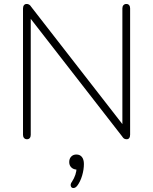

<svg xmlns="http://www.w3.org/2000/svg" viewBox="-20 -696 772 968"><path d="M96 -16V-653Q96 -664 101 -670Q106 -676 114 -676Q119 -676 123 -674.5Q127 -673 130.5 -670Q134 -667 137 -662L619 -42H597V-654Q597 -664 602.5 -670Q608 -676 617 -676Q626 -676 631 -670Q636 -664 636 -654V-17Q636 -6 631.5 0Q627 6 619 6Q612 6 607 3.5Q602 1 598 -5L596 -8L114 -628H135V-16Q135 -6 130 0Q125 6 116 6Q107 6 101.5 0Q96 -6 96 -16ZM343 220Q354 203 360 185Q366 167 366 150L369 159Q351 159 340 148.5Q329 138 329 121Q329 104 339 93.5Q349 83 365 83Q383 83 393 95.5Q403 108 403 131Q403 159 394 189.5Q385 220 369 241Q360 252 350 252Q340 252 337 242Q334 232 343 220Z"/></svg>

Font: SN Pro Thin
Style: Regular
Weight: 200
Designer: Tobias Whetton
Foundry: Supernotes
Version: Version 1.003;Glyphs 3.3 (3324)